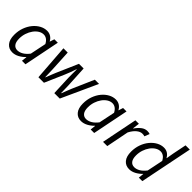

<svg xmlns="http://www.w3.org/2000/svg" viewBox="105 -1574 2448 2448"><g transform="rotate(45 1329.0 -350.0)"><path d="M179.3 12Q115.6 12 77.4 -33.5Q39.3 -79.1 39.3 -164.3Q39.3 -234.5 61.1 -295.1Q82.9 -355.7 120.1 -401.1Q157.3 -446.4 204.4 -472.2Q251.5 -498 301.7 -498Q340.8 -498 371.7 -478.1Q402.6 -458.3 419.7 -424.7H422.5L442.3 -486H504.4L407.1 0H343.9L351.6 -71.9H348.2Q313.1 -34.7 268.9 -11.4Q224.7 12 179.3 12ZM207 -52Q246 -52 284.9 -75Q323.8 -98 359.6 -144.7L404.2 -361.6Q383.6 -400.5 358.1 -417.2Q332.6 -433.9 304.6 -433.9Q268.2 -433.9 234.7 -412.7Q201.1 -391.5 175 -355.2Q148.8 -318.8 133.5 -272.5Q118.2 -226.3 118.2 -175.8Q118.2 -113.3 142.1 -82.7Q166.1 -52 207 -52Z M640.6 0 605.2 -486.6H682.3L697.4 -199.4Q699.2 -167.6 699.7 -132.4Q700.3 -97.3 701.4 -62.8H705.4Q718.6 -97.3 732.3 -132.4Q746 -167.6 759.8 -199.4L885.2 -486.6H969.4L984.8 -199.4Q985.6 -167.6 986.5 -132.4Q987.5 -97.3 987.9 -62.8H991.9Q1006.3 -97.3 1018.9 -132.4Q1031.6 -167.6 1045.8 -199.4L1171.5 -486.6H1247.4L1025.5 0H927.1L916.1 -262.9Q915 -299.8 915.5 -336.8Q916 -373.8 916.1 -416H912.1Q897.7 -373.8 884.5 -336.8Q871.2 -299.8 854.9 -262.9L740.3 0Z M1418.3 12Q1354.6 12 1316.4 -33.5Q1278.3 -79.1 1278.3 -164.3Q1278.3 -234.5 1300.1 -295.1Q1321.9 -355.7 1359.1 -401.1Q1396.3 -446.4 1443.4 -472.2Q1490.5 -498 1540.7 -498Q1579.8 -498 1610.7 -478.1Q1641.6 -458.3 1658.7 -424.7H1661.5L1681.3 -486H1743.4L1646.1 0H1582.9L1590.6 -71.9H1587.2Q1552.1 -34.7 1507.9 -11.4Q1463.7 12 1418.3 12ZM1446 -52Q1485 -52 1523.9 -75Q1562.8 -98 1598.6 -144.7L1643.2 -361.6Q1622.6 -400.5 1597.1 -417.2Q1571.6 -433.9 1543.6 -433.9Q1507.2 -433.9 1473.7 -412.7Q1440.1 -391.5 1414 -355.2Q1387.8 -318.8 1372.5 -272.5Q1357.2 -226.3 1357.2 -175.8Q1357.2 -113.3 1381.1 -82.7Q1405.1 -52 1446 -52Z M1805.8 0 1903.2 -486.1H1966.2L1954.6 -393.2H1958.6Q1988.3 -437.4 2026.2 -467.7Q2064.1 -498.1 2108.6 -498.1Q2122.1 -498.1 2134.1 -496.2Q2146.2 -494.4 2155.1 -489.4L2128.3 -422.1Q2120.9 -426.2 2110.3 -427.6Q2099.7 -428.9 2086.5 -428.9Q2050.4 -428.9 2012.3 -397.8Q1974.2 -366.7 1942.6 -306.5L1882.3 0Z M2286.4 12Q2222.3 12 2184.3 -33.5Q2146.4 -78.9 2146.4 -164.4Q2146.4 -234.2 2168.1 -294.9Q2189.7 -355.6 2227.2 -401.2Q2264.7 -446.7 2311.6 -472.4Q2358.5 -498.1 2408.6 -498.1Q2448.2 -498.1 2477.5 -478.7Q2506.8 -459.2 2523.5 -426.9H2526.8L2543.1 -522.2L2581.2 -712.4H2657.8L2514 0H2451L2458.6 -72.1H2455.3Q2419.8 -35 2375.8 -11.5Q2331.9 12 2286.4 12ZM2314.1 -52.3Q2353.1 -52.3 2391.8 -75.1Q2430.4 -97.9 2466.6 -144.8L2511.2 -361.7Q2490.2 -400.7 2464.9 -417.2Q2439.6 -433.8 2411.7 -433.8Q2375.2 -433.8 2341.6 -412.6Q2308 -391.3 2281.9 -355.2Q2255.8 -319.2 2240.5 -272.8Q2225.2 -226.4 2225.2 -175.6Q2225.2 -113.2 2249.4 -82.7Q2273.5 -52.3 2314.1 -52.3Z"/></g></svg>

Font: Source Sans 3 VF
Style: Italic
Weight: 200
Italic angle: -11°
Designer: Paul D. Hunt
Foundry: Adobe Systems Incorporated
Version: Version 3.042;hotconv 1.0.118;makeotfexe 2.5.65603